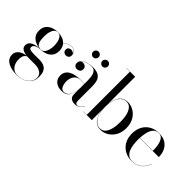

<svg xmlns="http://www.w3.org/2000/svg" viewBox="-59 -1419 2348 2348"><g transform="rotate(45 1115.0 -245.0)"><path d="M63 -71.5Q63 -117.5 104.5 -141Q146 -164.5 207 -168.5Q170 -173 135.5 -189.8Q101 -206.5 78.5 -238Q56 -269.5 56 -318.5Q56 -373.5 84 -406.8Q112 -440 153.2 -454.8Q194.5 -469.5 235 -469.5Q274 -469.5 313 -456Q352 -442.5 378 -412Q399.5 -442 427.5 -453.5Q455.5 -465 476.5 -465Q513.5 -465 534.2 -441.5Q555 -418 555 -389.5Q555 -357.5 537.8 -346Q520.5 -334.5 502 -334.5Q483 -334.5 467.2 -347.5Q451.5 -360.5 451.5 -385Q451.5 -410 467.8 -420.8Q484 -431.5 502 -431.5Q516.5 -431.5 530.5 -424.8Q544.5 -418 550.5 -405.5Q545.5 -427.5 527 -445Q508.5 -462.5 477 -462.5Q454.5 -462.5 427.5 -451Q400.5 -439.5 379.5 -410Q393 -393 401 -370.2Q409 -347.5 409 -318.5Q409 -263 382.5 -229.8Q356 -196.5 315.8 -181.8Q275.5 -167 235 -167Q232.5 -167 230 -167Q208.5 -166 185.8 -159.8Q163 -153.5 147 -140.2Q131 -127 131 -106Q131 -80 159.2 -74.8Q187.5 -69.5 228 -69.5Q254.5 -69.5 268.5 -70Q282.5 -70.5 303.5 -70.5Q332 -70.5 359.2 -65.5Q386.5 -60.5 409 -45Q431.5 -29.5 444.8 0.8Q458 31 458 82Q458 141.5 428.8 181Q399.5 220.5 351.5 240.2Q303.5 260 247.5 260Q190 260 140.8 246Q91.5 232 61.2 202Q31 172 31 125Q31 92 45.8 69.8Q60.5 47.5 82.8 34Q105 20.5 128.5 14.2Q152 8 170 7Q120.5 2 91.8 -17Q63 -36 63 -71.5ZM151 -318.5Q151 -281.5 155.5 -247.2Q160 -213 177.8 -191.2Q195.5 -169.5 235 -169.5Q264.5 -169.5 283.2 -191.2Q302 -213 310.8 -247.2Q319.5 -281.5 319.5 -318.5Q319.5 -355.5 310.8 -389.5Q302 -423.5 283.2 -445.2Q264.5 -467 235 -467Q205.5 -467 187 -445.2Q168.5 -423.5 159.8 -389.5Q151 -355.5 151 -318.5ZM128.5 114.5Q128.5 146 142 179Q155.5 212 184 234.2Q212.5 256.5 258 256.5Q311 256.5 354 237Q397 217.5 422.5 183.8Q448 150 448 106.5Q448 74.5 429.8 53Q411.5 31.5 382.2 20.2Q353 9 320.5 9H211.5Q193 9 176.5 7.5Q143.5 28.5 136 54Q128.5 79.5 128.5 114.5Z M866.5 -603Q866.5 -623 880.7 -637.2Q894.9 -651.4 914.5 -651.4Q934.5 -651.4 948.5 -637.2Q962.5 -623 962.5 -603Q962.5 -583.4 948.5 -569.2Q934.5 -555 914.5 -555Q894.9 -555 880.7 -569.2Q866.5 -583.4 866.5 -603ZM706.5 -603Q706.5 -623 720.7 -637.2Q734.9 -651.4 754.5 -651.4Q774.5 -651.4 788.5 -637.2Q802.5 -623 802.5 -603Q802.5 -583.4 788.5 -569.2Q774.5 -555 754.5 -555Q734.9 -555 720.7 -569.2Q706.5 -583.4 706.5 -603ZM847 -252H909.5V-304.5Q909.5 -340.5 904 -377Q898.5 -413.5 879.8 -438Q861 -462.5 821 -462.5Q779 -462.5 738.2 -446.8Q697.5 -431 678 -403.5Q694 -421 717.5 -421Q739 -421 756.8 -407.2Q774.5 -393.5 774.5 -368Q774.5 -338 756.2 -324.5Q738 -311 717.5 -311Q694.5 -311 678.8 -325Q663 -339 663 -366Q663 -397 688.5 -420Q714 -443 754.8 -455.5Q795.5 -468 841 -468Q910 -468 943.8 -444Q977.5 -420 988.2 -382.5Q999 -345 999 -304.5V-46Q999 -28 1006.2 -14.8Q1013.5 -1.5 1035 -1.5Q1052.5 -1.5 1073.5 -18.2Q1094.5 -35 1106.5 -63.5L1108.5 -61.5Q1095.5 -30 1066.8 -10Q1038 10 1001 10Q977.5 10 956.5 3.5Q935.5 -3 922.5 -21.2Q909.5 -39.5 909.5 -75V-135.5Q902 -68.5 869 -29.2Q836 10 770.5 10Q705.5 10 666.8 -23.2Q628 -56.5 628 -113.5Q628 -180.5 684.2 -216.2Q740.5 -252 847 -252ZM799 -1.5Q843.5 -1.5 876.5 -43.2Q909.5 -85 909.5 -180.5V-249.5H847Q803 -249.5 777.8 -228Q752.5 -206.5 741.8 -176Q731 -145.5 731 -118Q731 -93 737 -66Q743 -39 758 -20.2Q773 -1.5 799 -1.5Z M1198 -747.5H1137V-750H1287.5V-282Q1296.5 -371.5 1336.8 -420.2Q1377 -469 1444 -469Q1498.5 -469 1546.8 -440.5Q1595 -412 1625.5 -358.5Q1656 -305 1656 -230Q1656 -155 1625.5 -101.2Q1595 -47.5 1546.8 -18.8Q1498.5 10 1444 10Q1377 10 1336.8 -39.2Q1296.5 -88.5 1287.5 -178V0H1137V-2.5H1198ZM1287.5 -230Q1287.5 -115 1328.8 -56.5Q1370 2 1428.5 2Q1470.5 2 1497.5 -28Q1524.5 -58 1537.8 -110.5Q1551 -163 1551 -230Q1551 -297 1537.8 -349.2Q1524.5 -401.5 1497.5 -431.2Q1470.5 -461 1428.5 -461Q1370 -461 1328.8 -403Q1287.5 -345 1287.5 -230Z M2187.5 -142.5Q2168 -77.5 2117 -33.8Q2066 10 1983 10Q1917.5 10 1864.8 -18.8Q1812 -47.5 1781 -101.2Q1750 -155 1750 -230Q1750 -305 1780.2 -358.8Q1810.5 -412.5 1862.5 -441.2Q1914.5 -470 1980 -470Q2054 -470 2099.5 -440.2Q2145 -410.5 2165.8 -362.5Q2186.5 -314.5 2186.5 -260H1855.5Q1855 -245.5 1855 -230Q1855 -187 1860.8 -145.2Q1866.5 -103.5 1881.2 -69.2Q1896 -35 1922.2 -14.2Q1948.5 6.5 1989.5 6.5Q2067 6.5 2116.5 -37Q2166 -80.5 2185 -142.5ZM1980 -467.5Q1935 -467.5 1908.8 -438Q1882.5 -408.5 1870.5 -361.5Q1858.5 -314.5 1856 -263H2080.5Q2081 -292 2077.5 -327Q2074 -362 2063.8 -394Q2053.5 -426 2033.2 -446.8Q2013 -467.5 1980 -467.5Z"/></g></svg>

Font: Bodoni* 72pt
Style: Regular
Weight: 400
Version: Version 2.3